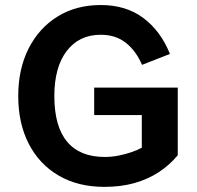

<svg xmlns="http://www.w3.org/2000/svg" viewBox="-20 -734 779 760"><path d="M352.8 -387.3V-278.5H541.3V-149.4Q525.1 -140.3 500.7 -131.8Q476.2 -123.3 448.7 -118Q421.2 -112.7 394.7 -112.7Q296 -112.7 245.6 -173.2Q195.1 -233.8 195.1 -353.7Q195.1 -468.1 244.2 -532.3Q293.2 -596.4 378.7 -596.4Q438.4 -596.4 478.8 -564Q519.2 -531.5 542.1 -477.3L652.7 -520.5Q616.5 -610.8 547.8 -662.5Q479.1 -714.1 378.8 -714.1Q281.1 -714.1 207.5 -668.4Q133.9 -622.6 93 -541.6Q52.2 -460.6 52.2 -353.7Q52.2 -245.4 94 -164.5Q135.7 -83.6 212.3 -39Q288.9 5.7 392.9 5.7Q458.5 5.7 512 -9.3Q565.5 -24.4 608.3 -52.4Q651 -80.4 683.6 -119.4V-387.3Z"/></svg>

Font: Estedad VF
Style: Regular
Weight: 100
Designer: Amin Abedi
Version: Version 7.3